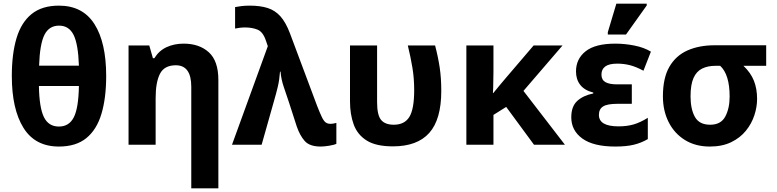

<svg xmlns="http://www.w3.org/2000/svg" viewBox="-20 -796 4276 1056"><path d="M304 10Q173 10 109 -93Q45 -196 45 -378Q45 -500 71 -586.5Q97 -673 154 -719Q211 -765 304 -765Q435 -765 499.5 -663.5Q564 -562 564 -378Q564 -257 538 -170Q512 -83 455 -36.5Q398 10 304 10ZM195 -435H414Q410 -554 384.5 -604.5Q359 -655 305 -655Q250 -655 224.5 -604.5Q199 -554 195 -435ZM304 -100Q360 -100 386 -151Q412 -202 414 -323H194Q196 -204 221.5 -152Q247 -100 304 -100Z M1032 240V-319Q1032 -437 947 -437Q884 -437 860 -390.5Q836 -344 836 -257V0H687V-546H801L821 -476H829Q855 -518 897 -537Q939 -556 990 -556Q1076 -556 1128.5 -508.5Q1181 -461 1181 -356V240Z M1744 10Q1683 10 1656 -20.5Q1629 -51 1612 -101L1569 -234Q1556 -273 1541 -317Q1526 -361 1523 -402H1520Q1517 -358 1508.5 -321.5Q1500 -285 1486 -237L1419 0H1256L1453 -542L1442 -574Q1426 -621 1396.5 -633Q1367 -645 1328 -645Q1311 -645 1297 -643Q1283 -641 1273 -639V-757Q1287 -760 1308 -762.5Q1329 -765 1354 -765Q1411 -765 1452 -752Q1493 -739 1522.5 -706Q1552 -673 1575 -612L1724 -214Q1740 -173 1750.5 -151.5Q1761 -130 1771.5 -122.5Q1782 -115 1796 -115Q1807 -115 1814 -116.5Q1821 -118 1830 -120V-5Q1818 1 1790.5 5.5Q1763 10 1744 10Z M2141 9Q2048 9 1997 -23Q1946 -55 1925.5 -111Q1905 -167 1905 -239V-546H2054V-234Q2054 -163 2076 -136.5Q2098 -110 2146 -110Q2205 -110 2231.5 -153Q2258 -196 2258 -300Q2258 -365 2248.5 -422.5Q2239 -480 2223 -546H2373Q2390 -481 2398.5 -423.5Q2407 -366 2407 -296Q2407 -139 2341 -65Q2275 9 2141 9Z M3074 -546 2859 -296 3087 0H2917L2764 -208L2694 -164V0H2545V-546H2694V-403Q2693 -373 2693 -343Q2693 -313 2691 -284H2693Q2710 -305 2727 -325.5Q2744 -346 2762 -367L2915 -546Z M3364 10Q3244 10 3183 -34Q3122 -78 3122 -151Q3122 -211 3155 -241Q3188 -271 3243 -282V-287Q3195 -299 3171.5 -329Q3148 -359 3148 -403Q3148 -472 3201 -514Q3254 -556 3364 -556Q3416 -556 3469 -545.5Q3522 -535 3560 -512L3519 -407Q3478 -429 3444.5 -437.5Q3411 -446 3375 -446Q3330 -446 3309 -430.5Q3288 -415 3288 -386Q3288 -357 3309.5 -344.5Q3331 -332 3374 -332H3455V-225H3375Q3320 -225 3297 -210.5Q3274 -196 3274 -164Q3274 -101 3382 -101Q3428 -101 3464.5 -111.5Q3501 -122 3543 -148V-31Q3507 -10 3466 0Q3425 10 3364 10ZM3323 -606V-619L3370 -776H3537V-766L3423 -606Z M3884 10Q3805 10 3747 -26Q3689 -62 3657.5 -124.5Q3626 -187 3626 -266Q3626 -367 3661.5 -428.5Q3697 -490 3761 -518.5Q3825 -547 3910 -547H4194V-434H4069Q4109 -396 4126.5 -352Q4144 -308 4144 -252Q4144 -208 4129 -162Q4114 -116 4082.5 -77Q4051 -38 4001.5 -14Q3952 10 3884 10ZM3886 -110Q3945 -110 3969 -155Q3993 -200 3993 -265Q3993 -386 3941 -434H3914Q3873 -434 3842 -419Q3811 -404 3794.5 -367.5Q3778 -331 3778 -266Q3778 -196 3802 -153Q3826 -110 3886 -110Z"/></svg>

Font: RS Noto Sans
Style: Bold
Weight: 700
Designer: Monotype Design Team
Foundry: Monotype Imaging Inc.
Version: Version 3.10